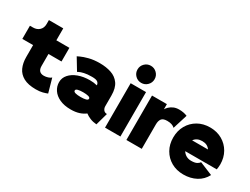

<svg xmlns="http://www.w3.org/2000/svg" viewBox="-63 -1322 2480 1901"><g transform="rotate(30 1177.5 -372.0)"><path d="M47.4 -502Q91.3 -502 119.1 -528.3Q147 -554.7 147 -598.6V-644.5H311V-507.8H460V-351.6H311V-214.8Q311 -141.6 378.4 -141.6Q400.4 -141.6 424.3 -149.2Q448.2 -156.7 460 -168.5L504.4 -10.7Q483.9 -2 452.4 6.3Q420.9 14.6 376.5 14.6Q288.6 14.6 235.6 -14.2Q182.6 -43 158.9 -94.7Q135.3 -146.5 135.3 -214.8V-351.6H12.2V-502Z M775.4 14.6Q700.7 14.6 648.2 -9.5Q595.7 -33.7 568.4 -74.2Q541 -114.7 541 -163.6Q541 -212.4 574.5 -250.5Q607.9 -288.6 666 -310.3Q724.1 -332 798.8 -332Q843.8 -332 880.9 -321.8Q880.4 -343.8 863.5 -357.7Q846.7 -371.6 798.8 -371.6Q743.7 -371.6 709.7 -363.5Q675.8 -355.5 660.2 -347.4Q644.5 -339.4 644.5 -339.4L564.5 -471.7Q564.5 -471.7 594 -485.6Q623.5 -499.5 676.3 -513.4Q729 -527.3 798.8 -527.3Q871.1 -527.3 929.4 -507.8Q987.8 -488.3 1022.2 -440.2Q1056.6 -392.1 1056.6 -306.6V-184.1Q1056.6 -162.1 1069.8 -144Q1083 -126 1109.4 -126L1070.3 14.6Q1027.8 11.2 995.1 -2.4Q962.4 -16.1 939 -34.2Q910.6 -11.7 869.6 1.5Q828.6 14.6 775.4 14.6ZM880.9 -168.5Q880.9 -183.1 858.2 -189.2Q835.4 -195.3 798.8 -195.3Q762.2 -195.3 739.5 -189.2Q716.8 -183.1 716.8 -168.5Q716.8 -153.8 739.5 -147.7Q762.2 -141.6 798.8 -141.6Q835.4 -141.6 858.2 -147.7Q880.9 -153.8 880.9 -168.5Z M1160.6 0V-507.8H1336.4V0ZM1150.9 -660.2Q1150.9 -700.7 1179.4 -729.2Q1208 -757.8 1248.5 -757.8Q1289.1 -757.8 1317.6 -729.2Q1346.2 -700.7 1346.2 -660.2Q1346.2 -619.6 1317.6 -591.1Q1289.1 -562.5 1248.5 -562.5Q1208 -562.5 1179.4 -591.1Q1150.9 -619.6 1150.9 -660.2Z M1749 -337.4Q1721.2 -366.2 1661.6 -366.2Q1614.3 -366.2 1597.4 -343Q1580.6 -319.8 1580.6 -279.3V0H1404.8V-507.8H1574.7V-449.2Q1583.5 -464.4 1600.8 -481.2Q1618.2 -498 1645 -510.3Q1671.9 -522.5 1708.5 -522.5Q1760.3 -522.5 1801.3 -504.9Z M2154.8 -179.7 2304.7 -118.2Q2271 -53.2 2207.5 -19.3Q2144 14.6 2062.5 14.6Q1984.4 14.6 1923.6 -20Q1862.8 -54.7 1828.4 -115.2Q1793.9 -175.8 1793.9 -253.9Q1793.9 -332 1828.6 -392.6Q1863.3 -453.1 1923.8 -487.8Q1984.4 -522.5 2062.5 -522.5Q2140.6 -522.5 2201.2 -487.8Q2261.7 -453.1 2296.4 -392.6Q2331.1 -332 2331.1 -253.9Q2331.1 -238.8 2329.3 -224.1Q2327.6 -209.5 2325.2 -195.3H1964.8Q1979 -170.9 2004.2 -156.2Q2029.3 -141.6 2062.5 -141.6Q2104.5 -141.6 2126.5 -153.6Q2148.4 -165.5 2154.8 -179.7ZM2062.5 -366.2Q2001.5 -366.2 1970.2 -322.3H2151.4Q2122.6 -366.2 2062.5 -366.2Z"/></g></svg>

Font: Giphurs Black
Style: Regular
Weight: 900
Version: Version 0.920; ttfautohint (v1.8.4.7-5d5b)